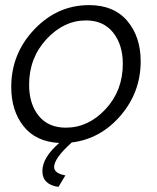

<svg xmlns="http://www.w3.org/2000/svg" viewBox="-20 -550 613 752"><path d="M261 8Q192 70 192 104Q192 129 236 137L209 182Q146 173 146 120Q146 67 212 10Q120 5 72 -56Q24 -117 24 -209Q24 -340 114.5 -435Q205 -530 329 -530Q426 -530 478.5 -468Q531 -406 531 -310Q531 -189 452.5 -97.5Q374 -6 261 8ZM94 -218Q94 -143 131.5 -96.5Q169 -50 238 -50Q326 -50 393.5 -122.5Q461 -195 461 -300Q461 -375 423 -422.5Q385 -470 317 -470Q230 -470 162 -396.5Q94 -323 94 -218Z"/></svg>

Font: Raleway-v4020
Style: Italic
Weight: 400
Italic angle: -12°
Designer: Matt McInerney, Pablo Impallari, Rodrigo Fuenzalida
Foundry: Matt McInerney, Pablo Impallari, Rodrigo Fuenzalida
Version: Version 4.020;PS 004.020;hotconv 1.0.88;makeotf.lib2.5.64775